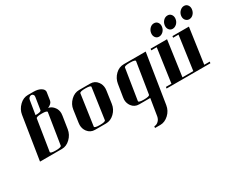

<svg xmlns="http://www.w3.org/2000/svg" viewBox="-122 -1233 2567 2083"><g transform="rotate(-30 1162.0 -192.0)"><path d="M69.8 0 154.8 -538.1Q164.6 -600.1 212.9 -647Q259.3 -691.9 316.9 -691.9H386.2Q444.3 -691.9 479 -669.9Q510.7 -650.4 510.7 -622.1Q510.7 -620.1 509.8 -615.2L495.1 -519Q489.3 -483.9 437 -460Q479.5 -454.1 509.8 -412.1Q532.7 -380.4 532.7 -338.4Q532.7 -324.2 529.8 -308.1L505.9 -153.8Q496.1 -90.8 448.2 -44.9Q401.9 0 345.2 0ZM212.9 -38.1Q210 -19 278.8 -19Q348.1 -19 351.1 -38.1L412.1 -422.9Q415 -441.9 346.2 -441.9Q276.9 -441.9 273.9 -422.9ZM279.8 -460.9Q350.1 -460.9 353 -481L377 -634.8Q379.9 -650.9 370.1 -662.1Q362.3 -672.9 348.1 -672.9Q334 -672.9 321.8 -662.1Q311 -652.8 308.1 -634.8Z M640.6 -127.9Q640.6 -136.2 642.6 -153.8L664.6 -308.1Q672.9 -369.6 720.7 -416Q767.1 -460.9 825.7 -460.9H963.9Q1021.5 -460.9 1054.7 -416Q1081.5 -380.4 1081.5 -334Q1081.5 -325.7 1079.6 -308.1L1057.6 -153.8Q1048.8 -90.3 1002 -44.9Q955.6 0 897.9 0H759.8Q702.6 0 668 -44.9Q640.6 -81.1 640.6 -127.9ZM764.6 -38.1Q761.7 -19 831.5 -19Q900.9 -19 903.8 -38.1L959 -422.9Q961.9 -441.9 891.6 -441.9Q822.8 -441.9 819.8 -422.9Z M1195.8 -125Q1195.8 -133.3 1198.7 -153.8L1223.6 -308.1Q1233.9 -372.1 1280.3 -417Q1325.7 -460.9 1385.3 -460.9H1659.7L1562.5 153.8Q1552.2 219.2 1504.4 263.2Q1455.6 308.1 1400.4 308.1H1332.5L1335.4 288.1Q1364.3 288.1 1387.7 266.1Q1410.2 245.1 1416.5 210.9L1450.7 0H1311.5Q1254.9 0 1221.7 -44.9Q1195.8 -80.6 1195.8 -125ZM1317.4 -38.1Q1314.5 -19 1383.3 -19Q1453.6 -19 1456.5 -38.1L1517.6 -422.9Q1520.5 -441.9 1450.7 -441.9Q1381.3 -441.9 1378.4 -422.9Z M1655.3 0 1658.2 -19H1727.1L1787.1 -441.9H1718.3L1721.2 -460.9H1927.2L1865.2 -19H1934.1L1931.2 0ZM1810.1 -591.8Q1810.1 -600.1 1811 -605Q1815.4 -637.2 1838.4 -660.2Q1860.4 -682.1 1889.2 -682.1Q1918.9 -682.1 1935.1 -660.2Q1948.2 -641.6 1948.2 -619.1Q1948.2 -610.8 1947.3 -606Q1942.9 -573.2 1920.4 -550.8Q1896 -527.8 1868.2 -527.8H1867.2Q1839.4 -527.8 1823.2 -549.8Q1810.1 -567.9 1810.1 -591.8Z M1929.2 0 1932.1 -19H2001L2060.1 -441.9H1992.2L1995.1 -460.9H2201.2L2138.2 -19H2207L2204.1 0ZM1980 -591.8Q1980 -600.1 1981 -605Q1985.4 -637.2 2008.3 -660.2Q2030.3 -682.1 2060.1 -682.1Q2088.9 -682.1 2105 -660.2Q2118.2 -642.1 2118.2 -618.2Q2118.2 -609.9 2117.2 -605Q2112.8 -573.2 2090.3 -550.8Q2065.9 -527.8 2038.1 -527.8Q2009.3 -527.8 1993.2 -549.8Q1980 -568.4 1980 -591.8ZM2186 -592.8Q2186 -602.1 2187 -606Q2191.4 -637.7 2215.3 -660.2Q2238.8 -682.1 2266.1 -682.1Q2294.9 -682.1 2311 -660.2Q2324.2 -642.1 2324.2 -618.2Q2324.2 -609.9 2323.2 -606Q2318.8 -572.3 2296.4 -549.8Q2274.4 -527.8 2246.1 -527.8H2245.1Q2217.8 -527.8 2199.2 -550.8Q2186 -568.8 2186 -592.8Z"/></g></svg>

Font: Hjet
Style: Italic
Weight: 400
Designer: T. Christopher White
Version: Version 1.2